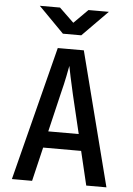

<svg xmlns="http://www.w3.org/2000/svg" viewBox="-62 -996 724 1042"><g transform="rotate(5 300.0 -475.0)"><path d="M43 0 229 -730H371L558 0H448L404 -185H197L153 0ZM217 -275H383L333 -485Q320 -541 311.5 -582Q303 -623 300 -639Q297 -623 289 -582Q281 -541 267 -486ZM250 -810 112 -950H222L301 -874L377 -950H488L350 -810Z"/></g></svg>

Font: JetBrains Mono SemiBold
Style: Regular
Weight: 472
Monospace: yes
Designer: Philipp Nurullin, Konstantin Bulenkov
Foundry: JetBrains
Version: Version 2.305; ttfautohint (v1.8.4.7-5d5b)